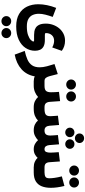

<svg xmlns="http://www.w3.org/2000/svg" viewBox="727 -1474 1200 2695"><g transform="rotate(90 1327.5 -127.0)"><path d="M374 384.8Q374 356 394.8 336.2Q415.5 316.4 444.8 316.4Q474.6 316.4 495.1 336.2Q515.6 356 515.6 384.8Q515.6 413.1 495.1 433.1Q474.6 453.1 444.8 453.1Q415.5 453.1 394.8 433.1Q374 413.1 374 384.8ZM206.5 384.8Q206.5 356 227.3 336.2Q248 316.4 277.3 316.4Q307.1 316.4 327.6 336.2Q348.1 356 348.1 384.8Q348.1 413.1 327.6 433.1Q307.1 453.1 277.3 453.1Q248 453.1 227.3 433.1Q206.5 413.1 206.5 384.8ZM350.6 246.1Q245.6 246.1 176.5 205.6Q107.4 165 73.7 95Q40 24.9 40 -64.5Q40 -124 53.2 -187.7Q66.4 -251.5 91.3 -314.9L217.8 -266.6Q199.2 -213.9 186.5 -164.1Q173.8 -114.3 173.8 -71.8Q173.8 -25.9 189.9 12.5Q206.1 50.8 244.6 73.7Q283.2 96.7 350.6 96.7Q425.8 96.7 472.7 79.8Q519.5 63 541.3 41Q563 19 563 3.9Q563 -4.9 550.3 -4.9H471.2Q448.2 -4.9 420.9 -9Q393.6 -13.2 368.7 -29.1Q343.8 -44.9 327.9 -78.6Q312 -112.3 312 -170.9Q312 -222.2 328.9 -270Q345.7 -317.9 377.2 -356.2Q408.7 -394.5 453.1 -417Q497.6 -439.5 552.2 -439.5Q632.3 -439.5 694.3 -394L646.5 -259.8Q619.6 -274.4 595.7 -280.3Q571.8 -286.1 553.2 -286.1Q502.4 -286.1 473.6 -253.4Q444.8 -220.7 444.8 -171.4Q444.8 -160.6 453.1 -158.4Q461.4 -156.2 471.2 -156.2H540.5Q598.6 -156.2 631.8 -138.4Q665 -120.6 679 -89.4Q692.9 -58.1 692.9 -18.1Q692.9 54.7 653.6 114.7Q614.3 174.8 538.1 210.4Q461.9 246.1 350.6 246.1Z M1122.6 0Q1103.5 0 1085 -3.7Q1066.4 -7.3 1052.7 -14.6Q1031.7 100.6 952.1 171.9Q872.6 243.2 747.1 267.1L694.8 126.5Q763.7 111.3 815.7 88.4Q867.7 65.4 896.5 24.7Q925.3 -16.1 925.3 -84Q925.3 -128.9 910.4 -186.3Q895.5 -243.7 879.4 -291.5L1020 -337.4L1048.8 -225.1Q1056.6 -195.3 1071.3 -173.3Q1085.9 -151.4 1117.2 -151.4H1135.7V0Z M1263.7 -524.4Q1263.7 -553.2 1284.4 -573Q1305.2 -592.8 1334.5 -592.8Q1364.3 -592.8 1384.8 -573Q1405.3 -553.2 1405.3 -524.4Q1405.3 -496.1 1384.8 -476.1Q1364.3 -456.1 1334.5 -456.1Q1305.2 -456.1 1284.4 -476.1Q1263.7 -496.1 1263.7 -524.4ZM1096.2 -524.4Q1096.2 -553.2 1116.9 -573Q1137.7 -592.8 1167 -592.8Q1196.8 -592.8 1217.3 -573Q1237.8 -553.2 1237.8 -524.4Q1237.8 -496.1 1217.3 -476.1Q1196.8 -456.1 1167 -456.1Q1137.7 -456.1 1116.9 -476.1Q1096.2 -496.1 1096.2 -524.4ZM1116.7 -151.4H1185.1Q1237.3 -151.4 1256.3 -172.6Q1275.4 -193.8 1275.4 -241.2Q1275.4 -270.5 1273.9 -299.1Q1272.5 -327.6 1270 -354.5L1399.9 -370.1L1410.2 -225.6Q1412.6 -190.9 1429.4 -171.1Q1446.3 -151.4 1484.4 -151.4H1494.1V0H1483.4Q1435.5 0 1400.1 -17.3Q1364.7 -34.7 1341.8 -61Q1312 -33.2 1271.5 -16.6Q1231 0 1185.1 0H1116.7Z M1854 -642.6Q1854 -669.9 1873.5 -688.5Q1893.1 -707 1920.9 -707Q1948.7 -707 1968.3 -688.5Q1987.8 -669.9 1987.8 -642.6Q1987.8 -615.7 1968.3 -596.9Q1948.7 -578.1 1920.9 -578.1Q1893.1 -578.1 1873.5 -596.9Q1854 -615.7 1854 -642.6ZM1936 -506.8Q1936 -534.2 1955.6 -552.7Q1975.1 -571.3 2002.9 -571.3Q2030.8 -571.3 2050 -552.7Q2069.3 -534.2 2069.3 -506.8Q2069.3 -480 2050 -461.2Q2030.8 -442.4 2002.9 -442.4Q1975.1 -442.4 1955.6 -461.2Q1936 -480 1936 -506.8ZM1772.5 -506.8Q1772.5 -534.2 1792 -552.7Q1811.5 -571.3 1839.4 -571.3Q1867.2 -571.3 1886.5 -552.7Q1905.8 -534.2 1905.8 -506.8Q1905.8 -480 1886.5 -461.2Q1867.2 -442.4 1839.4 -442.4Q1811.5 -442.4 1792 -461.2Q1772.5 -480 1772.5 -506.8ZM2075.7 0Q2032.7 0 2001 -17.8Q1969.2 -35.6 1948.2 -60.1Q1923.8 -36.1 1888.9 -18.1Q1854 0 1810.5 0Q1762.2 0 1728.3 -16.4Q1694.3 -32.7 1672.4 -59.1Q1644.5 -32.2 1605 -16.1Q1565.4 0 1510.3 0H1476.1V-151.4H1511.2Q1563 -151.4 1587.2 -167.7Q1611.3 -184.1 1611.3 -232.4Q1611.3 -239.7 1610.1 -258.5Q1608.9 -277.3 1607.4 -299.8Q1606 -322.3 1604.5 -339.4L1734.9 -355.5L1745.6 -220.2Q1748 -189.5 1763.9 -170.4Q1779.8 -151.4 1811.5 -151.4Q1850.1 -151.4 1866.5 -171.4Q1882.8 -191.4 1882.8 -232.4Q1882.8 -239.3 1881.8 -258.1Q1880.9 -276.9 1879.2 -299.6Q1877.4 -322.3 1876 -339.4L2006.3 -355.5L2017.1 -220.2Q2019 -191.9 2032.5 -171.6Q2045.9 -151.4 2074.7 -151.4Q2103.5 -151.4 2113.3 -174.8Q2123 -198.2 2123 -231.4Q2123 -249 2120.8 -285.2Q2118.7 -321.3 2116.2 -351.1L2246.6 -367.2L2257.3 -220.2Q2259.8 -186 2276.4 -168.7Q2293 -151.4 2329.1 -151.4H2342.8V0H2330.1Q2286.1 0 2251.7 -15.1Q2217.3 -30.3 2195.8 -54.7Q2176.3 -32.2 2146.2 -16.1Q2116.2 0 2075.7 0Z M2471.2 -566.9Q2471.2 -595.7 2491.9 -615.5Q2512.7 -635.3 2542 -635.3Q2571.8 -635.3 2592.3 -615.5Q2612.8 -595.7 2612.8 -566.9Q2612.8 -538.6 2592.3 -518.6Q2571.8 -498.5 2542 -498.5Q2512.7 -498.5 2491.9 -518.6Q2471.2 -538.6 2471.2 -566.9ZM2303.7 -566.9Q2303.7 -595.7 2324.5 -615.5Q2345.2 -635.3 2374.5 -635.3Q2404.3 -635.3 2424.8 -615.5Q2445.3 -595.7 2445.3 -566.9Q2445.3 -538.6 2424.8 -518.6Q2404.3 -498.5 2374.5 -498.5Q2345.2 -498.5 2324.5 -518.6Q2303.7 -538.6 2303.7 -566.9ZM2400.4 0H2324.2V-151.4H2399.4Q2438 -151.4 2460.4 -163.6Q2482.9 -175.8 2482.9 -220.7Q2482.9 -247.6 2477.1 -291.5Q2471.2 -335.4 2456.1 -394.5L2590.8 -430.7Q2603.5 -378.4 2610.1 -331.5Q2616.7 -284.7 2616.7 -239.7Q2616.7 -166.5 2595.5 -112.8Q2574.2 -59.1 2526.9 -29.5Q2479.5 0 2400.4 0Z"/></g></svg>

Font: Vazirmatn RD Black
Style: Regular
Weight: 900
Designer: Saber Rastikerdar
Foundry: Saber Rastikerdar
Version: Version 32.102